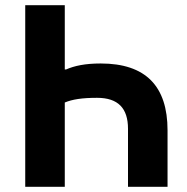

<svg xmlns="http://www.w3.org/2000/svg" viewBox="-20 -718 718 738"><path d="M77 0H229V-324C258 -336 295 -342 353 -342C434 -342 472 -302 472 -223V0H624V-217C624 -387 540 -474 367 -474C307 -474 266 -465 234 -451H229V-698H77Z"/></svg>

Font: LVC Sans
Style: Bold
Weight: 700
Designer: Mike Abbink, Paul van der Laan, Pieter van Rosmalen
Foundry: Bold Monday
Version: Version 3.0